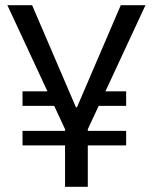

<svg xmlns="http://www.w3.org/2000/svg" viewBox="-20 -720 589 740"><path d="M66.8 -215.6H466.2V-159.5H66.8ZM66.8 -367.9H197.4V-311.9H66.8ZM334.8 -367.9H466.2V-311.9H334.8ZM8.4 -700H103.8L272.7 -306.5H276.6L445.5 -700H540.7L317.9 -220.8H231.3ZM230.7 -268.2H318.4V0H230.7Z"/></svg>

Font: Pathway Extreme 8pt Thin
Style: Regular
Weight: 100
Version: Version 1.001;gftools[0.9.26]